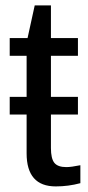

<svg xmlns="http://www.w3.org/2000/svg" viewBox="-20 -666 318 694"><path d="M164.1 -252V-130.9Q164.1 -92.8 176.5 -77.4Q189 -62 219.7 -62Q237.3 -62 270.5 -68.8V-3.9Q227.1 7.8 181.6 7.8Q76.2 7.8 76.2 -111.8V-252H15.1V-315.9H76.2V-464.4H15.1V-528.3H79.6L105.5 -646.5H164.1V-528.3H261.7V-464.4H164.1V-315.9H261.7V-252Z"/></svg>

Font: Arial
Style: Regular
Weight: 400
Designer: Steve Matteson
Foundry: Ascender Corporation
Version: Version 2.00.3